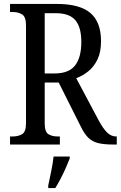

<svg xmlns="http://www.w3.org/2000/svg" viewBox="-20 -734 613 975"><path d="M31 0V-41H45Q72 -41 92 -52.5Q112 -64 112 -108V-605Q112 -649 92 -661Q72 -673 45 -673H31V-714H269Q385 -714 439 -668Q493 -622 493 -525Q493 -469 475 -432Q457 -395 428.5 -372Q400 -349 367 -337L482 -121Q503 -82 523.5 -61.5Q544 -41 570 -41H573V0H558Q510 0 480 -7Q450 -14 429.5 -33.5Q409 -53 391 -90L278 -315H207V-108Q207 -64 226 -52.5Q245 -41 273 -41H284V0ZM257 -361Q330 -361 361.5 -402Q393 -443 393 -521Q393 -595 363 -631Q333 -667 263 -667H207V-361ZM225 208Q232 174 240 136Q248 98 252 61H334V71Q326 92 314 119Q302 146 288 173Q274 200 261 221H225Z"/></svg>

Font: Noto Serif Thai Condensed
Style: Regular
Weight: 400
Width: 3
Designer: Monotype Design Team
Foundry: Monotype Imaging Inc.
Version: Version 2.002; ttfautohint (v1.8.4.7-5d5b)